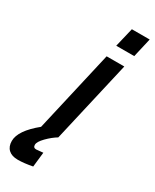

<svg xmlns="http://www.w3.org/2000/svg" viewBox="-264 -749 820 1017"><g transform="rotate(30 146.0 -240.5)"><path d="M-36 139Q-36 76 61 -3L175 -500H283L168 0Q138 18 109 47.5Q80 77 80 95.5Q80 114 98 114L140 110L130 200Q78 210 41 210Q4 210 -16 191.5Q-36 173 -36 139ZM191 -574 219 -691H328L301 -574Z"/></g></svg>

Font: Titillium Web
Style: SemiBold Italic
Weight: 600
Italic angle: -13°
Version: Version 1.001;PS 57.000;hotconv 1.0.70;makeotf.lib2.5.55311